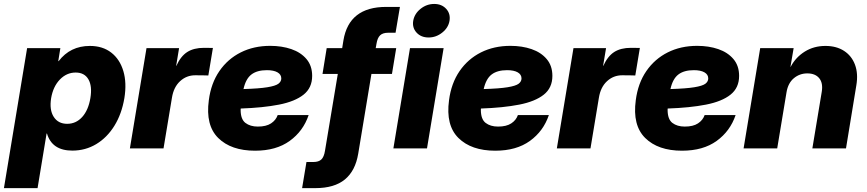

<svg xmlns="http://www.w3.org/2000/svg" viewBox="-51 -763 4457 987"><path d="M-30.8 204.1 88.4 -515.6H259.3L248.5 -448.7H250.5Q310.1 -526.9 411.1 -526.9Q476.6 -526.9 520.8 -492.7Q564.9 -458.5 583 -397.9Q601.1 -337.4 588.4 -258.8Q574.7 -177.2 537.1 -116.5Q499.5 -55.7 443.8 -22.2Q388.2 11.2 320.8 11.2Q216.3 11.2 190.4 -76.7H188.5L142.1 204.1ZM294.4 -126.5Q339.8 -126.5 371.6 -161.6Q403.3 -196.8 413.6 -258.8Q423.8 -319.8 403.6 -355Q383.3 -390.1 337.9 -390.1Q291.5 -390.1 256.8 -354.2Q222.2 -318.4 211.9 -258.8Q202.1 -198.2 225.1 -162.4Q248 -126.5 294.4 -126.5Z M616.7 0 702.1 -515.6H869.6L854.5 -424.3H855.5Q877.9 -474.1 911.6 -495.6Q945.3 -517.1 997.1 -517.1Q1010.7 -517.1 1021.7 -516.8Q1032.7 -516.6 1043.5 -516.6L1020 -375Q1010.7 -375.5 991 -375.7Q971.2 -376 952.6 -376Q907.7 -376 874.8 -345.7Q841.8 -315.4 833 -261.2L789.6 0Z M1260.3 11.7Q1137.2 11.7 1071 -53.5Q1004.9 -118.7 1022.5 -248Q1033.7 -335 1076.7 -397.5Q1119.6 -460 1186.8 -493.7Q1253.9 -527.3 1337.9 -527.3Q1397.9 -527.3 1446.8 -510.5Q1495.6 -493.7 1524.7 -459.2Q1553.7 -424.8 1553.7 -373Q1553.7 -311.5 1509.5 -276.4Q1465.3 -241.2 1383.1 -225.1Q1300.8 -209 1186.5 -205.1Q1186 -201.7 1186 -198.7Q1186 -149.9 1210.7 -131.1Q1235.4 -112.3 1274.4 -112.3Q1317.4 -112.3 1342.3 -128.7Q1367.2 -145 1376.5 -171.4H1535.6Q1507.8 -88.9 1438.2 -38.6Q1368.7 11.7 1260.3 11.7ZM1200.7 -305.2Q1281.2 -307.6 1323.2 -314.5Q1365.2 -321.3 1380.1 -332.5Q1395 -343.8 1395 -359.9Q1395 -379.9 1375.5 -391.1Q1356 -402.3 1320.8 -402.3Q1270.5 -402.3 1241.5 -380.1Q1212.4 -357.9 1200.7 -305.2Z M1985.8 -515.6 1963.9 -382.8H1858.4L1790.5 26.9Q1775.9 115.2 1721.7 159.7Q1667.5 204.1 1570.3 204.1H1502L1524.4 69.8H1559.6Q1587.4 69.8 1601.1 56.6Q1614.7 43.5 1619.6 12.2L1685.5 -382.8H1606.9L1628.4 -515.6H1708L1714.4 -555.2Q1742.7 -727.5 1934.1 -727.5H2004.9L1982.4 -594.7H1944.8Q1917 -594.7 1903.1 -581.5Q1889.2 -568.4 1884.3 -537.6L1880.4 -515.6Z M1971.2 0 2056.6 -515.6H2229.5L2144 0ZM2152.3 -570.3Q2113.3 -570.3 2090.3 -595.5Q2067.4 -620.6 2073.2 -656.2Q2079.6 -692.4 2110.8 -717.5Q2142.1 -742.7 2181.2 -742.7Q2219.7 -742.7 2242.7 -717.5Q2265.6 -692.4 2259.8 -656.2Q2253.9 -620.6 2222.4 -595.5Q2190.9 -570.3 2152.3 -570.3Z M2495.1 11.7Q2372.1 11.7 2305.9 -53.5Q2239.7 -118.7 2257.3 -248Q2268.6 -335 2311.5 -397.5Q2354.5 -460 2421.6 -493.7Q2488.8 -527.3 2572.8 -527.3Q2632.8 -527.3 2681.6 -510.5Q2730.5 -493.7 2759.5 -459.2Q2788.6 -424.8 2788.6 -373Q2788.6 -311.5 2744.4 -276.4Q2700.2 -241.2 2617.9 -225.1Q2535.6 -209 2421.4 -205.1Q2420.9 -201.7 2420.9 -198.7Q2420.9 -149.9 2445.6 -131.1Q2470.2 -112.3 2509.3 -112.3Q2552.2 -112.3 2577.1 -128.7Q2602.1 -145 2611.3 -171.4H2770.5Q2742.7 -88.9 2673.1 -38.6Q2603.5 11.7 2495.1 11.7ZM2435.5 -305.2Q2516.1 -307.6 2558.1 -314.5Q2600.1 -321.3 2615 -332.5Q2629.9 -343.8 2629.9 -359.9Q2629.9 -379.9 2610.4 -391.1Q2590.8 -402.3 2555.7 -402.3Q2505.4 -402.3 2476.3 -380.1Q2447.3 -357.9 2435.5 -305.2Z M2811.5 0 2897 -515.6H3064.5L3049.3 -424.3H3050.3Q3072.8 -474.1 3106.4 -495.6Q3140.1 -517.1 3191.9 -517.1Q3205.6 -517.1 3216.6 -516.8Q3227.5 -516.6 3238.3 -516.6L3214.8 -375Q3205.6 -375.5 3185.8 -375.7Q3166 -376 3147.5 -376Q3102.5 -376 3069.6 -345.7Q3036.6 -315.4 3027.8 -261.2L2984.4 0Z M3455.1 11.7Q3332 11.7 3265.9 -53.5Q3199.7 -118.7 3217.3 -248Q3228.5 -335 3271.5 -397.5Q3314.5 -460 3381.6 -493.7Q3448.7 -527.3 3532.7 -527.3Q3592.8 -527.3 3641.6 -510.5Q3690.4 -493.7 3719.5 -459.2Q3748.5 -424.8 3748.5 -373Q3748.5 -311.5 3704.3 -276.4Q3660.2 -241.2 3577.9 -225.1Q3495.6 -209 3381.3 -205.1Q3380.9 -201.7 3380.9 -198.7Q3380.9 -149.9 3405.5 -131.1Q3430.2 -112.3 3469.2 -112.3Q3512.2 -112.3 3537.1 -128.7Q3562 -145 3571.3 -171.4H3730.5Q3702.6 -88.9 3633.1 -38.6Q3563.5 11.7 3455.1 11.7ZM3395.5 -305.2Q3476.1 -307.6 3518.1 -314.5Q3560.1 -321.3 3575 -332.5Q3589.8 -343.8 3589.8 -359.9Q3589.8 -379.9 3570.3 -391.1Q3550.8 -402.3 3515.6 -402.3Q3465.3 -402.3 3436.3 -380.1Q3407.2 -357.9 3395.5 -305.2Z M3992.2 -288.6 3944.3 0H3771.5L3856.9 -515.6H4028.8L4012.2 -418L4014.2 -420.9Q4040 -469.2 4086.4 -498Q4132.8 -526.9 4192.4 -526.9Q4248.5 -526.9 4287.8 -501.5Q4327.1 -476.1 4344.2 -430.4Q4361.3 -384.8 4351.1 -324.2L4297.9 0H4125L4173.3 -291Q4180.7 -335.9 4160.4 -360.8Q4140.1 -385.7 4099.1 -385.7Q4059.6 -385.7 4029.8 -360.8Q4000 -335.9 3992.2 -288.6Z"/></svg>

Font: Inter Display Extra Bold
Style: Italic
Weight: 800
Italic angle: -9.39999°
Designer: Rasmus Andersson
Foundry: rsms
Version: Version 4.000;git-4fc901f